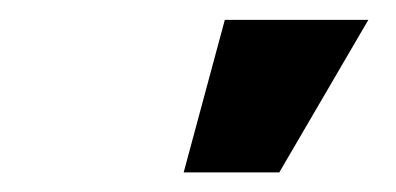

<svg xmlns="http://www.w3.org/2000/svg" viewBox="-20 -782 404 196"><path d="M167.5 -606 209.5 -761.7H356L265.1 -606Z"/></svg>

Font: Inter 18pt ExtraBold
Style: Italic
Weight: 800
Italic angle: -9.3988°
Designer: Rasmus Andersson
Foundry: rsms
Version: Version 4.001;git-66647c0bb